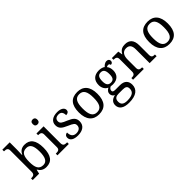

<svg xmlns="http://www.w3.org/2000/svg" viewBox="163 -1958 3396 3396"><g transform="rotate(-45 1861.0 -260.0)"><path d="M355 10C487 10 559 -76 559 -269C559 -461 487 -546 355 -546C277 -546 232 -507 202 -446H198C200 -468 202 -541 202 -576V-760H18V-718H26C70 -718 108 -709 108 -650V-114C108 -51 71 -42 26 -42H18V0H178L196 -78H202C231 -26 278 10 355 10ZM339 -54C234 -54 202 -130 202 -269C202 -413 234 -482 338 -482C427 -482 462 -412 462 -270C462 -130 427 -54 339 -54Z M775 -636C806 -636 832 -652 832 -698C832 -745 806 -760 775 -760C743 -760 718 -745 718 -698C718 -652 743 -636 775 -636ZM637 0H921V-42H908C863 -42 826 -51 826 -114V-536H647V-494H650C694 -494 732 -485 732 -426V-109C732 -50 694 -42 650 -42H637Z M1144 10C1262 10 1341 -43 1341 -147C1341 -231 1296 -269 1191 -313C1102 -349 1067 -368 1067 -419C1067 -466 1094 -499 1162 -499C1221 -499 1248 -460 1248 -393C1294 -393 1320 -417 1320 -453C1320 -503 1270 -545 1174 -545C1061 -545 986 -495 986 -404C986 -317 1034 -283 1137 -238C1234 -196 1260 -178 1260 -129C1260 -75 1221 -38 1150 -38C1069 -38 1042 -95 1042 -165C1018 -165 979 -150 979 -96C979 -26 1044 10 1144 10Z M1672 10C1826 10 1907 -81 1907 -269C1907 -456 1819 -546 1675 -546C1520 -546 1440 -456 1440 -269C1440 -81 1528 10 1672 10ZM1674 -42C1574 -42 1537 -120 1537 -269C1537 -418 1573 -493 1673 -493C1773 -493 1810 -418 1810 -269C1810 -120 1774 -42 1674 -42Z M2193 240C2374 240 2458 168 2458 53C2458 -33 2412 -96 2293 -96H2180C2128 -96 2118 -110 2118 -134C2118 -164 2139 -184 2165 -197C2178 -194 2202 -192 2218 -192C2339 -192 2398 -265 2398 -364C2398 -421 2382 -457 2359 -485C2372 -493 2385 -497 2402 -497C2429 -497 2435 -478 2435 -463C2472 -463 2488 -487 2488 -515C2488 -543 2469 -567 2429 -567C2385 -567 2351 -534 2332 -513C2313 -530 2266 -546 2218 -546C2092 -546 2030 -476 2030 -361C2030 -294 2063 -234 2120 -210C2075 -183 2055 -156 2055 -116C2055 -73 2083 -46 2110 -34C2044 -22 1985 16 1985 94C1985 186 2054 240 2193 240ZM2215 -240C2151 -240 2124 -279 2124 -364C2124 -453 2150 -497 2214 -497C2279 -497 2304 -455 2304 -365C2304 -278 2280 -240 2215 -240ZM2195 191C2093 191 2066 147 2066 88C2066 9 2120 -7 2176 -7H2274C2340 -7 2376 9 2376 70C2376 140 2338 191 2195 191Z M2528 0H2797V-42H2792C2748 -42 2712 -50 2712 -109V-320C2712 -406 2742 -482 2833 -482C2914 -482 2943 -432 2943 -345V0H3117V-42H3112C3067 -42 3037 -51 3037 -114V-350C3037 -487 2974 -546 2869 -546C2805 -546 2754 -530 2713 -455H2708L2695 -536H2533V-494H2538C2582 -494 2618 -485 2618 -426V-114C2618 -51 2581 -42 2536 -42H2528Z M3432 10C3586 10 3667 -81 3667 -269C3667 -456 3579 -546 3435 -546C3280 -546 3200 -456 3200 -269C3200 -81 3288 10 3432 10ZM3434 -42C3334 -42 3297 -120 3297 -269C3297 -418 3333 -493 3433 -493C3533 -493 3570 -418 3570 -269C3570 -120 3534 -42 3434 -42Z"/></g></svg>

Font: Noto Serif
Style: Regular
Weight: 400
Designer: Monotype Design Team
Foundry: Monotype Imaging Inc.
Version: Version 2.015